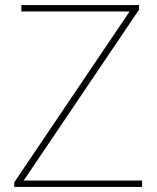

<svg xmlns="http://www.w3.org/2000/svg" viewBox="-20 -734 618 754"><path d="M538 0V-25H73L526 -696V-714H64V-689H489L36 -18V0Z"/></svg>

Font: Noto Kufi Arabic Thin
Style: Regular
Weight: 100
Designer: Monotype Design Team, David Williams, Khaled Hosny
Foundry: Google LLC
Version: Version 2.109